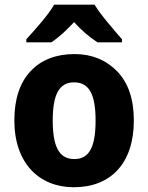

<svg xmlns="http://www.w3.org/2000/svg" viewBox="-20 -786 630 816"><path d="M548.8 -273.9C548.8 -364.7 524.9 -434.6 477.5 -483.4C429.7 -531.7 369.6 -556.2 296.9 -556.2C217.8 -556.2 155.3 -531.7 109.9 -483.4C64 -434.6 41 -364.7 41 -273.9C41 -92.3 146.5 9.8 293.9 9.8C451.2 9.8 548.8 -92.3 548.8 -273.9ZM204.1 -273.9C204.1 -381.8 230 -436 294.9 -436C360.8 -436 386.2 -381.8 386.2 -273.9C386.2 -166 361.8 -109.9 295.9 -109.9C229.5 -109.9 204.1 -166 204.1 -273.9ZM210 -766.1C196.8 -743.2 177.7 -717.8 153.8 -689.5C129.9 -661.1 108.9 -637.7 91.8 -619.1V-606H197.8C231 -627.4 261.2 -656.2 294.9 -691.9C326.7 -656.2 361.3 -627.4 394.5 -606H498.5V-619.1C482.4 -637.2 462.9 -660.2 439 -689C415 -717.8 396 -743.2 381.8 -766.1Z"/></svg>

Font: Avrile Sans
Style: Bold
Weight: 700
Designer: Monotype Design Team, Google (font), Stefan Peev (BGR Cyrillic), Cristiano Sobral (main changes)
Foundry: The Avrile Sans Project Authors
Version: Version 3.110